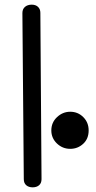

<svg xmlns="http://www.w3.org/2000/svg" viewBox="-20 -812 410 823"><path d="M82 -44 76 -756Q76 -773 87 -782.5Q98 -792 116 -792Q133 -792 143 -782.5Q153 -773 153 -757L158 -44Q158 -27 147.5 -18Q137 -9 120 -9Q103 -9 92.5 -18Q82 -27 82 -44ZM200 -253Q200 -287 224.5 -310Q249 -333 281 -333Q314 -333 337 -310Q360 -287 360 -253Q360 -217 336.5 -195.5Q313 -174 281 -174Q248 -174 224 -197Q200 -220 200 -253Z"/></svg>

Font: Mali
Style: Regular
Weight: 400
Version: Version 1.000; ttfautohint (v1.6)